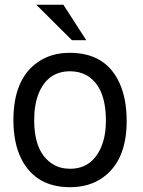

<svg xmlns="http://www.w3.org/2000/svg" viewBox="-20 -760 596 803"><path d="M272 -539.1Q423.8 -539.1 481 -410.2Q509.8 -345.2 509.8 -253.9Q509.8 -86.9 408.2 -16.1Q352.1 22.9 272.9 22.9Q128.9 22.9 68.8 -96.2Q36.1 -162.1 36.1 -257.8Q36.1 -432.1 141.1 -502Q195.8 -539.1 272 -539.1ZM272.9 -461.9Q180.2 -461.9 142.1 -370.1Q123 -323.2 123 -257.8Q123 -121.1 201.2 -73.2Q231.9 -54.2 272.9 -54.2Q362.8 -54.2 401.9 -142.1Q422.9 -189 422.9 -254.9Q422.9 -399.9 340.8 -445.8Q311 -461.9 272.9 -461.9ZM245.1 -740.2 340.8 -591.8H280.8L131.8 -740.2Z"/></svg>

Font: SolaimanLipi
Style: Normal
Weight: 400
Designer: Solaiman Karim
Foundry: Al Mamun Sumon
Version: Version 2.000